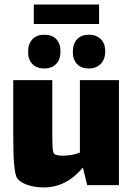

<svg xmlns="http://www.w3.org/2000/svg" viewBox="-20 -811 582 841"><path d="M501 -460V0H362L343 -77Q271 10 171 10Q135 10 103.5 0Q72 -10 56 -29Q47 -40 42.5 -84Q38 -128 38 -218V-460H209V-220Q209 -200 210 -173Q211 -146 216 -139Q223 -129 256 -129L272 -130Q300 -131 330 -143V-460ZM174 -511Q141 -511 122 -530.5Q103 -550 103 -584Q103 -619 122 -639Q141 -659 174 -659Q208 -659 226.5 -639.5Q245 -620 245 -586Q245 -551 226 -531Q207 -511 174 -511ZM369 -511Q336 -511 317.5 -530.5Q299 -550 299 -584Q299 -619 317.5 -639Q336 -659 369 -659Q402 -659 421.5 -639.5Q441 -620 441 -586Q441 -552 421.5 -531.5Q402 -511 369 -511ZM128 -791H414V-706H128Z"/></svg>

Font: Lalezar
Style: Regular
Weight: 400
Designer: Borna Izadpanah
Foundry: Borna Izadpanah
Version: Version 1.004